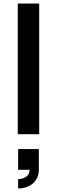

<svg xmlns="http://www.w3.org/2000/svg" viewBox="-20 -755 320 1080"><path d="M80 0V-735H200.5V0ZM82 252.5Q93.5 252.5 108 248.5Q122.5 244.5 134.2 233Q146 221.5 146 201.5Q146 201 146 200H82V83.5H198.5V200Q198.5 231.5 183.5 255.2Q168.5 279 142 292Q115.5 305 82 305Z"/></svg>

Font: Vela Sans Bd
Style: Bold
Weight: 700
Designer: Principal design: Mikhail Sharanda - project Manrope.
Design modification: Ravid Balaliev
Foundry: Mikhail Sharanda
Version: Version 1.001